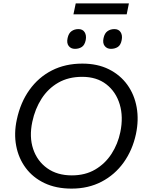

<svg xmlns="http://www.w3.org/2000/svg" viewBox="-20 -1101 857 1132"><path d="M402 11Q310.5 11 242.2 -21.5Q174 -54 131.8 -110.8Q89.5 -167.5 75.5 -241Q61.5 -314.5 79 -395.5Q100.5 -497 153.8 -571.2Q207 -645.5 286 -685.8Q365 -726 465.5 -726Q555 -726 622 -692.5Q689 -659 730.8 -601Q772.5 -543 785.8 -468.2Q799 -393.5 781.5 -310.5Q761 -215.5 709 -143Q657 -70.5 579 -29.8Q501 11 402 11ZM403.5 -67Q482.5 -67 541.2 -101.5Q600 -136 637.5 -194Q675 -252 689.5 -322.5Q708 -412 685.8 -486Q663.5 -560 606.8 -604Q550 -648 464.5 -648Q383.5 -648 323.5 -613.5Q263.5 -579 225 -519Q186.5 -459 170.5 -383Q151.5 -294 175.5 -222.5Q199.5 -151 258.5 -109Q317.5 -67 403.5 -67ZM634 -813Q610.5 -813 597.2 -830Q584 -847 590.5 -876.5Q596.5 -905 613.8 -917.2Q631 -929.5 654.5 -929.5Q679.5 -929.5 691.2 -911.2Q703 -893 697.5 -865Q692 -835.5 674.8 -824.2Q657.5 -813 634 -813ZM422 -813Q398 -813 385 -830Q372 -847 378.5 -876.5Q384.5 -905 401.8 -917.2Q419 -929.5 442.5 -929.5Q467.5 -929.5 479 -911.2Q490.5 -893 485.5 -865Q479.5 -835.5 462.5 -824.2Q445.5 -813 422 -813ZM413 -1016.5 426.5 -1081H740L727 -1016.5Z"/></svg>

Font: Commissioner
Style: Italic
Weight: 400
Italic angle: -12°
Designer: Kostas Bartsokas
Foundry: Kostas Bartsokas
Version: Version 1.000; ttfautohint (v1.8.3)